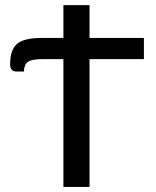

<svg xmlns="http://www.w3.org/2000/svg" viewBox="-20 -737 617 757"><path d="M44.4 -455.1Q20 -455.1 20 -483.9Q20 -540 46.9 -563.7Q73.7 -587.4 145 -587.4H230V-716.8H333V-587.4H547.4V-503.9H333V0H230V-503.9H148.4Q105.5 -503.9 90.3 -493.4Q75.2 -482.9 74.2 -455.1Z"/></svg>

Font: Lato-Medium
Style: Regular
Weight: 500
Designer: Lukasz Dziedzic
Foundry: tyPoland Lukasz Dziedzic
Version: Version 2.006; 2014-01-15